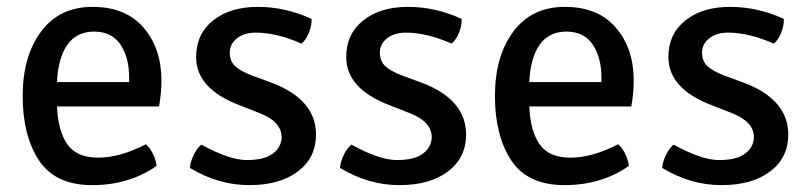

<svg xmlns="http://www.w3.org/2000/svg" viewBox="-20 -526 2353 559"><path d="M443 -216H146Q149 -145 176 -106Q203 -67 266 -67Q329 -67 405 -106Q430 -82 436 -43Q356 13 248.5 13Q141 13 93.5 -59Q46 -131 46 -246.5Q46 -362 99.5 -434Q153 -506 249.5 -506Q346 -506 398 -445.5Q450 -385 450 -292Q450 -254 443 -216ZM146 -287H356V-300Q356 -359 330.5 -396.5Q305 -434 254 -434Q203 -434 176 -395.5Q149 -357 146 -287Z M533 -37Q534 -54 543.5 -74Q553 -94 566 -105Q648 -60 698.5 -60Q749 -60 774 -78.5Q799 -97 800 -126Q800 -172 735 -197L679 -219Q551 -267 551 -360Q551 -427 600.5 -466.5Q650 -506 730.5 -506Q811 -506 887 -471Q888 -452 879.5 -431Q871 -410 858 -399Q785 -431 725 -431Q691 -431 670 -414.5Q649 -398 649 -373Q649 -348 664.5 -333.5Q680 -319 714 -306L774 -284Q900 -235 900 -134Q900 -67 847.5 -27Q795 13 705.5 13Q616 13 533 -37Z M970 -37Q971 -54 980.5 -74Q990 -94 1003 -105Q1085 -60 1135.5 -60Q1186 -60 1211 -78.5Q1236 -97 1237 -126Q1237 -172 1172 -197L1116 -219Q988 -267 988 -360Q988 -427 1037.5 -466.5Q1087 -506 1167.5 -506Q1248 -506 1324 -471Q1325 -452 1316.5 -431Q1308 -410 1295 -399Q1222 -431 1162 -431Q1128 -431 1107 -414.5Q1086 -398 1086 -373Q1086 -348 1101.5 -333.5Q1117 -319 1151 -306L1211 -284Q1337 -235 1337 -134Q1337 -67 1284.5 -27Q1232 13 1142.5 13Q1053 13 970 -37Z M1818 -216H1521Q1524 -145 1551 -106Q1578 -67 1641 -67Q1704 -67 1780 -106Q1805 -82 1811 -43Q1731 13 1623.5 13Q1516 13 1468.5 -59Q1421 -131 1421 -246.5Q1421 -362 1474.5 -434Q1528 -506 1624.5 -506Q1721 -506 1773 -445.5Q1825 -385 1825 -292Q1825 -254 1818 -216ZM1521 -287H1731V-300Q1731 -359 1705.5 -396.5Q1680 -434 1629 -434Q1578 -434 1551 -395.5Q1524 -357 1521 -287Z M1908 -37Q1909 -54 1918.5 -74Q1928 -94 1941 -105Q2023 -60 2073.5 -60Q2124 -60 2149 -78.5Q2174 -97 2175 -126Q2175 -172 2110 -197L2054 -219Q1926 -267 1926 -360Q1926 -427 1975.5 -466.5Q2025 -506 2105.5 -506Q2186 -506 2262 -471Q2263 -452 2254.5 -431Q2246 -410 2233 -399Q2160 -431 2100 -431Q2066 -431 2045 -414.5Q2024 -398 2024 -373Q2024 -348 2039.5 -333.5Q2055 -319 2089 -306L2149 -284Q2275 -235 2275 -134Q2275 -67 2222.5 -27Q2170 13 2080.5 13Q1991 13 1908 -37Z"/></svg>

Font: Signika Negative
Style: Regular
Weight: 400
Designer: Anna Giedrys
Foundry: Anna Giedrys
Version: Version 1.001